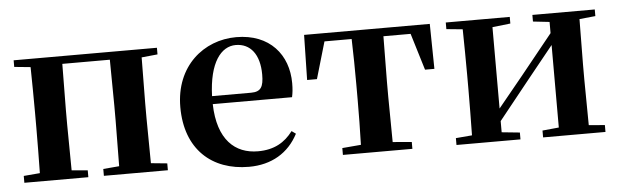

<svg xmlns="http://www.w3.org/2000/svg" viewBox="-41 -687 2701 837"><g transform="rotate(-5 1309.0 -268.0)"><path d="M37 -507 108 -500C109 -442 110 -357 110 -301V-235C110 -179 109 -94 108 -36L37 -30V0H317V-30L247 -36L245 -235V-301L247 -502H455L457 -301V-235L455 -36L385 -30V0H665V-30L594 -37L592 -235V-301L594 -500L664 -507V-536H37Z M1019 16C1118 16 1193 -29 1235 -110L1217 -123C1182 -76 1135 -48 1064 -48C964 -48 889 -113 885 -270H1232C1236 -288 1238 -306 1238 -331C1238 -455 1159 -552 1012 -552C870 -552 743 -449 743 -269C743 -84 857 16 1019 16ZM885 -305C890 -452 943 -518 1007 -518C1071 -518 1111 -468 1111 -380C1111 -326 1099 -305 1056 -305Z M1512 0H1735V-30L1652 -37L1650 -235V-301L1652 -500H1771L1820 -339H1861L1858 -536H1308L1304 -339H1347L1394 -500H1513C1515 -443 1516 -357 1516 -301V-235C1516 -179 1515 -95 1513 -37L1431 -30V0Z M2307 -507 2379 -499V-450L2237 -274L2129 -142V-498L2208 -507V-536H1928V-507L1999 -500C2000 -442 2001 -357 2001 -301V-235C2001 -179 2000 -94 1999 -36L1928 -30V0H2208V-30L2129 -38V-87L2266 -258L2379 -398V-37L2307 -30V0H2580V-30L2510 -36L2508 -235V-301L2510 -500L2580 -507V-536H2307Z"/></g></svg>

Font: Noto Serif CJK KR
Style: Bold
Weight: 700
Designer: Ryoko NISHIZUKA 西塚涼子 (kana & ideographs); Frank Grießhammer (Latin, Greek & Cyrillic); Wenlong ZHANG 张文龙 (bopomofo); San
Foundry: Adobe
Version: Version 2.001;hotconv 1.1.0;makeotfexe 2.6.0